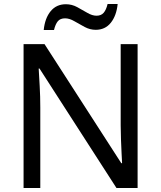

<svg xmlns="http://www.w3.org/2000/svg" viewBox="-20 -933 800 953"><path d="M663 0H558L176 -593H172Q174 -558 177 -506Q180 -454 180 -399V0H97V-714H201L582 -123H586Q585 -139 583.5 -171Q582 -203 580.5 -241Q579 -279 579 -311V-714H663ZM197 -784Q203 -843 231.5 -877.5Q260 -912 307 -912Q337 -912 363.5 -897.5Q390 -883 414 -869Q438 -855 459 -855Q482 -855 494.5 -869.5Q507 -884 514 -913H564Q558 -855 530 -820Q502 -785 455 -785Q427 -785 400.5 -799Q374 -813 349.5 -827.5Q325 -842 303 -842Q279 -842 267 -827.5Q255 -813 248 -784Z"/></svg>

Font: Noto Sans Old Persian
Style: Regular
Weight: 400
Designer: Monotype Design Team
Foundry: Monotype Imaging Inc.
Version: Version 2.001; ttfautohint (v1.8.4.7-5d5b)